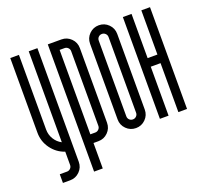

<svg xmlns="http://www.w3.org/2000/svg" viewBox="-123 -722 1089 1013"><g transform="rotate(-20 421.5 -215.5)"><path d="M132.9 -7.9Q87 -23.3 58.1 -63.1Q29.2 -102.9 29.2 -152.4V-571.4H77.9V-152.4Q77.9 -122.9 92.9 -98.3Q107.9 -73.7 132.9 -60.8V-571.4H181.6V66.6Q181.6 98.3 159.3 120.6Q137 142.9 105.4 142.9H65V94.1H105.4Q116.6 94.1 124.7 86.2Q132.9 78.3 132.9 66.6Z M288.6 -48.7H316.1Q327.4 -48.7 335.5 -56.9Q343.6 -65 343.6 -76.2V-495.2Q343.6 -506.9 335.5 -514.8Q327.4 -522.7 316.1 -522.7H288.6ZM239.9 142.9V-571.4H316.1Q347.8 -571.4 370.1 -549.1Q392.3 -526.9 392.3 -495.2V-76.2Q392.3 -44.6 370.1 -22.3Q347.8 0 316.1 0H288.6V142.9Z M554.4 -498.1Q554.4 -509.8 546.2 -517.7Q538.1 -525.6 526.9 -525.6Q515.2 -525.6 507.3 -517.7Q499.4 -509.8 499.4 -498.1V-73.3Q499.4 -61.6 507.3 -53.7Q515.2 -45.8 526.9 -45.8Q538.1 -45.8 546.2 -53.7Q554.4 -61.6 554.4 -73.3ZM450.6 -498.1Q450.6 -529.8 472.9 -552.1Q495.2 -574.3 526.9 -574.3Q558.5 -574.3 580.8 -552.1Q603.1 -529.8 603.1 -498.1V-73.3Q603.1 -41.6 580.8 -19.4Q558.5 2.9 526.9 2.9Q495.2 2.9 472.9 -19.4Q450.6 -41.6 450.6 -73.3Z M710.1 -274.9V0H661.4V-571.4H710.1V-323.2H765.1V-571.4H813.8Q813.8 -571.4 813.8 0H765.1V-274.9Q765.1 -274.9 710.1 -274.9Z"/></g></svg>

Font: Marapfhont
Style: Book
Weight: 400
Version: Version 0.15